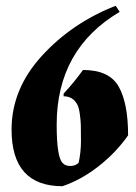

<svg xmlns="http://www.w3.org/2000/svg" viewBox="-20 -629 470 664"><path d="M176 -198Q176 -87 196 -66Q205 -55 223 -55Q241 -55 252 -66Q260 -103 260 -142Q260 -181 259.5 -197Q259 -213 256 -235Q253 -257 247 -268Q232 -296 200 -296V-305Q240 -349 267 -387Q358 -387 390.5 -329.5Q423 -272 423 -161Q382 -102 321.5 -54.5Q261 -7 196 15Q20 15 20 -181Q20 -321 124.5 -435.5Q229 -550 380 -609L394 -588Q176 -459 176 -198Z"/></svg>

Font: Almendra
Style: Bold Italic
Weight: 700
Italic angle: -12°
Designer: Ana Sanfelippo
Foundry: Ana Sanfelippo
Version: Version 1.004